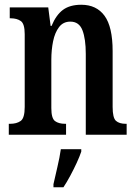

<svg xmlns="http://www.w3.org/2000/svg" viewBox="-20 -567 574 808"><path d="M17 0V-46H23Q50 -46 67 -58Q84 -70 84 -117V-423Q84 -467 67.5 -478.5Q51 -490 25 -490H21V-536H183L193 -458H197Q216 -504 245 -525.5Q274 -547 322 -547Q386 -547 420 -500.5Q454 -454 454 -352V-117Q454 -71 468 -58.5Q482 -46 509 -46H513V0H341V-340Q341 -403 327 -439.5Q313 -476 276 -476Q246 -476 228.5 -453Q211 -430 203.5 -393.5Q196 -357 196 -316V-112Q196 -69 211.5 -57.5Q227 -46 254 -46H258V0ZM205 208Q212 176 221.5 136Q231 96 236 61H322V71Q315 92 302.5 119Q290 146 275.5 173Q261 200 247 221H205Z"/></svg>

Font: Noto Serif Bengali ExtraCondensed SemiBold
Style: Regular
Weight: 600
Width: 2
Designer: Juan Bruce, Universal Thirst, Indian Type Foundry and the Monotype Design Team.
Foundry: Monotype Imaging Inc.
Version: Version 2.003; ttfautohint (v1.8.4.7-5d5b)